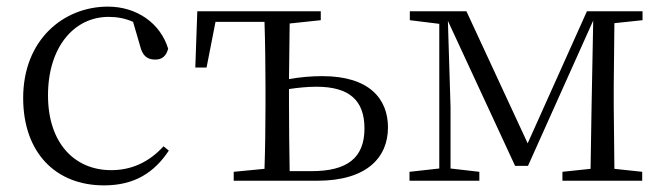

<svg xmlns="http://www.w3.org/2000/svg" viewBox="-20 -546 2005 580"><path d="M294 14C387 14 446 -25 490 -91L474 -104C429 -55 376 -32 316 -32C204 -32 125 -115 125 -258C125 -404 204 -495 308 -495C333 -495 357 -491 382 -480L403 -408C410 -379 423 -366 449 -366C469 -366 482 -376 488 -399C464 -477 392 -526 306 -526C172 -526 50 -426 50 -250C50 -85 148 14 294 14Z M686 0H938C1089 0 1152 -71 1152 -161C1152 -248 1095 -316 954 -316C920 -316 886 -313 853 -307L855 -475L949 -485V-512H576L570 -342H604L631 -480H779C781 -424 782 -340 782 -285V-227C782 -173 781 -91 779 -36L686 -27ZM853 -277C880 -281 908 -284 936 -284C1035 -284 1081 -243 1081 -158C1081 -69 1029 -29 921 -29H855C854 -84 853 -170 853 -227Z M1307 0H1428V-27L1341 -37V-223L1333 -483L1536 -45H1575L1772 -484L1767 -222L1764 -36L1679 -27V0H1920V-27L1836 -36L1834 -227V-285L1836 -476L1921 -485V-512H1753L1574 -113L1389 -512H1218V-485L1307 -474V-37L1217 -27V0Z"/></svg>

Font: Source Han Serif CN Light
Style: Regular
Weight: 300
Designer: Ryoko NISHIZUKA 西塚涼子 (kana & ideographs); Frank Grießhammer (Latin, Greek & Cyrillic); Wenlong ZHANG 张文龙 (bopomofo); San
Foundry: Adobe
Version: Version 2.003;hotconv 1.1.1;makeotfexe 2.6.0